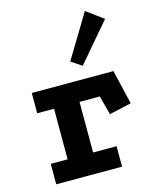

<svg xmlns="http://www.w3.org/2000/svg" viewBox="-116 -847 737 924"><g transform="rotate(-15 253.0 -385.0)"><path d="M48 -455H455L495 -284L385 -259L360 -354H259V-102H376V0H48V-102H132V-354H48ZM397 -770 481 -708 319 -518 266 -553Z"/></g></svg>

Font: Podkova ExtraBold
Style: Regular
Weight: 800
Designer: Ilya Yudin
Foundry: Cyreal (www.cyreal.org)
Version: Version 2.103